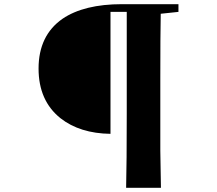

<svg xmlns="http://www.w3.org/2000/svg" viewBox="-20 -772 1040 921"><path d="M751 -706Q749 -604 749 -396V-49Q750 50 752 129H585Q588 12 588 -227V-715H510V-130Q363 -132 270 -205Q165 -289 165 -443Q165 -602 280 -682Q383 -752 566 -752H836V-715Z"/></svg>

Font: Source Han Serif SC Heavy
Style: Regular
Weight: 900
Designer: Ryoko NISHIZUKA  (kana & ideographs); Frank Grießhammer (Latin, Greek & Cyrillic); Wenlong ZHANG  (bopomofo); Sandoll Co
Foundry: Adobe Systems Incorporated
Version: Version 1.001 October 20, 2017